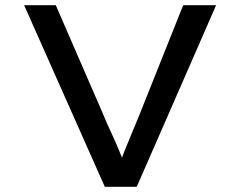

<svg xmlns="http://www.w3.org/2000/svg" viewBox="-20 -720 926 740"><path d="M507 0 813 -700H686L518 -279C501 -238 479 -185 459 -136C456 -128 453 -120 450 -112C449 -115 448 -119 446 -123C424 -179 391 -244 377 -281L195 -700H73L384 0Z"/></svg>

Font: Lexend Peta
Style: Regular
Weight: 400
Designer: Bonnie Shaver-Troup, Thomas Jockin
Foundry: Lexend
Version: Version 1.007